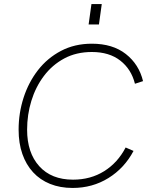

<svg xmlns="http://www.w3.org/2000/svg" viewBox="-20 -921 739 949"><path d="M339 8Q277 8 227.5 -12Q178 -32 143.5 -69.5Q109 -107 90.5 -160Q72 -213 72 -280Q72 -362 96.5 -438Q121 -514 167.5 -574Q214 -634 281.5 -669.5Q349 -705 434 -705Q537 -705 602 -654Q667 -603 687 -520L647 -507Q629 -579 574.5 -621.5Q520 -664 434 -664Q357 -664 297.5 -632Q238 -600 197 -545.5Q156 -491 135 -422.5Q114 -354 114 -280Q114 -166 174 -99.5Q234 -33 341 -33Q428 -33 495 -75Q562 -117 601 -192L640 -175Q595 -90 516 -41Q437 8 339 8ZM418 -800 432 -901H483L469 -800Z"/></svg>

Font: Hanken Grotesk ExtraLight
Style: Italic
Weight: 250
Italic angle: -8°
Designer: Alfredo Marco Pradil
Foundry: Hanken Design Co.
Version: Version 3.013